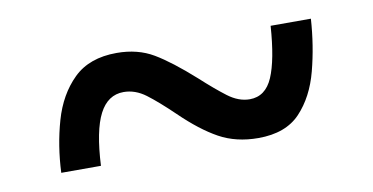

<svg xmlns="http://www.w3.org/2000/svg" viewBox="-35 -487 629 324"><g transform="rotate(-10 279.5 -325.5)"><path d="M49 -234Q51 -280 63 -322Q75 -364 102 -390.5Q129 -417 176 -417Q212 -417 239 -401Q266 -385 304 -351Q328 -329 346.5 -315Q365 -301 384 -301Q411 -301 423.5 -330Q436 -359 440 -417H509Q506 -371 495 -329Q484 -287 459 -260.5Q434 -234 387 -234Q349 -234 320 -250Q291 -266 258 -298Q232 -323 214 -336.5Q196 -350 176 -350Q149 -350 134.5 -322Q120 -294 117 -234Z"/></g></svg>

Font: Noto Serif Telugu SemiBold
Style: Regular
Weight: 600
Designer: Jelle Bosma - Monotype Design Team
Foundry: Monotype Imaging Inc.
Version: Version 2.005; ttfautohint (v1.8.4.7-5d5b)